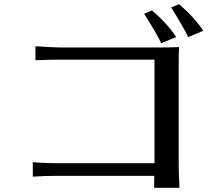

<svg xmlns="http://www.w3.org/2000/svg" viewBox="-20 -898 1040 923"><path d="M137.7 -48.8V-118.2Q195.3 -113.3 257.8 -113.3H722.7V-611.3H269.5Q212.9 -611.3 150.4 -608.4V-675.8Q231.4 -669.9 269.5 -669.9H756.8Q810.5 -669.9 840.8 -671.9Q838.9 -635.7 838.9 -584V-109.4Q838.9 -67.4 842.8 4.9H720.7L721.7 -52.7H261.7Q229.5 -52.7 195.3 -51.8ZM672.9 -832 710.9 -847.7Q784.2 -785.2 827.1 -719.7L754.9 -690.4Q734.4 -734.4 672.9 -832ZM802.7 -862.3 840.8 -877.9Q914.1 -815.4 957 -750L884.8 -719.7Q864.3 -763.7 802.7 -862.3Z"/></svg>

Font: GenEi LateMin v2
Style: Medium
Weight: 500
Designer: o_tamon (Modified)
Foundry: o_tamon / Adobe Systems Incorporated / FONT 910 / Philipp H. Poll
Version: Version 2.1;Original Version 1.004